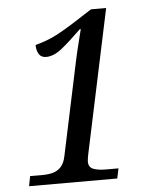

<svg xmlns="http://www.w3.org/2000/svg" viewBox="-52 -763 663 807"><g transform="rotate(-5 279.5 -359.0)"><path d="M38 0 46 -42H99Q122 -42 141.5 -47Q161 -52 176 -67.5Q191 -83 197 -114L275 -482Q283 -521 292.5 -560.5Q302 -600 312 -639H308Q258 -590 223.5 -562.5Q189 -535 157 -535Q136 -535 126.5 -550.5Q117 -566 117 -589Q140 -595 163.5 -603.5Q187 -612 215 -627Q243 -642 281 -666L362 -718H426L297 -110Q296 -104 294.5 -95.5Q293 -87 293 -82Q293 -57 313.5 -49.5Q334 -42 365 -42H419L410 0Z"/></g></svg>

Font: Noto Serif Tamil
Style: Italic
Weight: 400
Italic angle: -12°
Designer: Indian Type Foundry, Tom Grace, and the Monotype Design Team
Foundry: Monotype Imaging Inc.
Version: Version 2.003